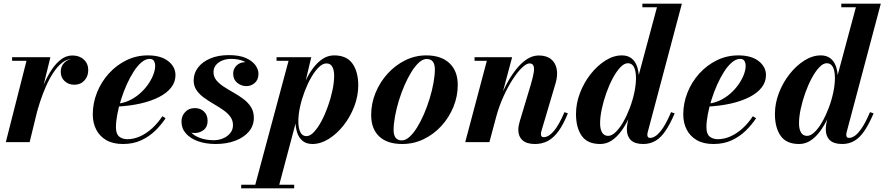

<svg xmlns="http://www.w3.org/2000/svg" viewBox="-20 -770 4791 1040"><path d="M11.5 0 123.5 -440.5H45.5V-460H253L140.5 0ZM163.5 -143Q172.5 -183.5 186.2 -228.5Q200 -273.5 218.8 -316.2Q237.5 -359 260.8 -393.8Q284 -428.5 311.8 -449Q339.5 -469.5 372 -469.5Q410 -469.5 434 -447.5Q458 -425.5 458 -390Q458 -356.5 437 -333.8Q416 -311 383 -311Q351.5 -311 330.2 -330.5Q309 -350 309 -381Q309 -412.5 330 -432.2Q351 -452 384 -452Q415.5 -452 436.2 -436Q457 -420 457 -390L437.5 -390.5Q437.5 -418 419.8 -434.2Q402 -450.5 371.5 -450.5Q342 -450.5 316.5 -430.2Q291 -410 269 -376.5Q247 -343 229 -302.2Q211 -261.5 197.5 -220Q184 -178.5 175 -143Z M646 10Q591.5 10 555.2 -11.2Q519 -32.5 500.8 -68.8Q482.5 -105 482.5 -150Q482.5 -211.5 505.5 -269Q528.5 -326.5 569.5 -371.8Q610.5 -417 664.5 -443.5Q718.5 -470 780.5 -470Q851.5 -470 891 -439Q930.5 -408 930.5 -363Q930.5 -326.5 907.8 -296.8Q885 -267 842.8 -245Q800.5 -223 742 -209.5Q683.5 -196 611.5 -192.5V-208Q647 -210.5 678.5 -225Q710 -239.5 736 -262Q762 -284.5 780.8 -311Q799.5 -337.5 810 -364.2Q820.5 -391 820.5 -413.5Q820.5 -429 813.8 -440Q807 -451 790.5 -451Q768.5 -451 746.2 -432.2Q724 -413.5 703.8 -381.8Q683.5 -350 666 -311Q648.5 -272 635.5 -230.2Q622.5 -188.5 615.2 -149.8Q608 -111 608 -81Q608 -44.5 625.5 -30.2Q643 -16 670.5 -16Q704 -16 738.2 -31.2Q772.5 -46.5 803.5 -74.5Q834.5 -102.5 859.5 -140.5L877 -129.5Q853.5 -94 821 -62.2Q788.5 -30.5 745.2 -10.2Q702 10 646 10Z M1148.5 10Q1095 10 1053.2 -4.8Q1011.5 -19.5 987.2 -47Q963 -74.5 963 -111.5Q963 -141.5 982.8 -163Q1002.5 -184.5 1035.5 -184.5Q1065.5 -184.5 1085 -165.8Q1104.5 -147 1104.5 -115.5Q1104.5 -83 1083.5 -66.2Q1062.5 -49.5 1034 -49.5Q1015 -49.5 999 -57.8Q983 -66 973.5 -80Q964 -94 964 -111.5H991Q991 -80 1010.8 -57.2Q1030.5 -34.5 1064 -22.5Q1097.5 -10.5 1138 -10.5Q1164.5 -10.5 1188.2 -20.5Q1212 -30.5 1227 -48.8Q1242 -67 1242 -92Q1242 -118.5 1226.8 -138.8Q1211.5 -159 1187.2 -175.5Q1163 -192 1135.5 -208Q1108 -224 1083.8 -241.8Q1059.5 -259.5 1044.2 -282Q1029 -304.5 1029 -334.5Q1029 -373 1052.5 -404Q1076 -435 1118.8 -453.2Q1161.5 -471.5 1219.5 -471.5Q1276 -471.5 1311.2 -456Q1346.5 -440.5 1363.2 -417.2Q1380 -394 1380 -370.5Q1380 -338 1360 -320.8Q1340 -303.5 1315 -303.5Q1287 -303.5 1265 -321.5Q1243 -339.5 1243 -371.5Q1243 -397 1261.5 -415.2Q1280 -433.5 1310 -433.5Q1336.5 -433.5 1357.8 -416Q1379 -398.5 1379 -370.5H1355.5Q1355.5 -390.5 1340.5 -409Q1325.5 -427.5 1298 -439.2Q1270.5 -451 1232 -451Q1205 -451 1183.5 -442Q1162 -433 1149.2 -417Q1136.5 -401 1136.5 -379.5Q1136.5 -354 1152.2 -335Q1168 -316 1192.8 -300Q1217.5 -284 1245.5 -268.2Q1273.5 -252.5 1298.5 -233.8Q1323.5 -215 1339.2 -190.5Q1355 -166 1355 -132Q1355 -89 1327.8 -57Q1300.5 -25 1253.8 -7.5Q1207 10 1148.5 10Z M1357.5 250 1543 -440.5H1478V-460H1666L1624.5 -285.5L1600.5 -201L1595.5 -156L1487.5 250ZM1286.5 250V230.5H1573.5V250ZM1640 -32.5Q1659.5 -32.5 1680.5 -54.8Q1701.5 -77 1721 -113.5Q1740.5 -150 1756 -193.5Q1771.5 -237 1780.8 -280.5Q1790 -324 1790 -359.5Q1790 -390 1780 -408.2Q1770 -426.5 1748.5 -426.5Q1728 -426.5 1706.8 -405.8Q1685.5 -385 1665.8 -350.8Q1646 -316.5 1630.2 -275Q1614.5 -233.5 1605.2 -191.2Q1596 -149 1596 -112.5Q1596 -76 1606.8 -54.2Q1617.5 -32.5 1640 -32.5ZM1672 10Q1641 10 1620.5 -5.8Q1600 -21.5 1590.2 -50Q1580.5 -78.5 1580.5 -115.5Q1580.5 -140.5 1586.5 -176Q1592.5 -211.5 1604.5 -251.5Q1616.5 -291.5 1634.2 -330.2Q1652 -369 1675.5 -400.5Q1699 -432 1727.5 -451Q1756 -470 1790 -470Q1857.5 -470 1889 -425.8Q1920.5 -381.5 1920.5 -307.5Q1920.5 -250 1899 -193.8Q1877.5 -137.5 1841.5 -91.5Q1805.5 -45.5 1761.2 -17.8Q1717 10 1672 10Z M2159 10Q2077.5 10 2034 -31Q1990.5 -72 1990.5 -147Q1990.5 -210 2014.5 -268Q2038.5 -326 2080 -371.5Q2121.5 -417 2175.2 -443.5Q2229 -470 2288.5 -470Q2370 -470 2414.8 -427.5Q2459.5 -385 2459.5 -310Q2459.5 -248.5 2436 -191Q2412.5 -133.5 2371.2 -88.2Q2330 -43 2275.5 -16.5Q2221 10 2159 10ZM2156.5 -9.5Q2177 -9.5 2198 -28.5Q2219 -47.5 2239 -79.5Q2259 -111.5 2276.5 -152Q2294 -192.5 2307.2 -236Q2320.5 -279.5 2328 -320.8Q2335.5 -362 2335.5 -395.5Q2335.5 -421 2324.8 -435.8Q2314 -450.5 2291 -450.5Q2270.5 -450.5 2249.5 -431.5Q2228.5 -412.5 2208.5 -380.2Q2188.5 -348 2171 -307.8Q2153.5 -267.5 2140.2 -224Q2127 -180.5 2119.5 -139.2Q2112 -98 2112 -64.5Q2112 -39 2122.8 -24.2Q2133.5 -9.5 2156.5 -9.5Z M2878 10Q2832 10 2809.8 -10.8Q2787.5 -31.5 2787.5 -67Q2787.5 -78 2790 -91Q2792.5 -104 2795.5 -113.5L2855.5 -313Q2867 -352 2871 -377Q2875 -402 2869.5 -414.2Q2864 -426.5 2848 -426.5Q2831.5 -426.5 2807.2 -403.2Q2783 -380 2756.8 -339.5Q2730.5 -299 2706.5 -246Q2682.5 -193 2666.5 -133H2653Q2664.5 -176.5 2682.5 -223.5Q2700.5 -270.5 2723.8 -314.2Q2747 -358 2774.8 -393.2Q2802.5 -428.5 2833.5 -449Q2864.5 -469.5 2898 -469.5Q2940 -469.5 2964.5 -449.8Q2989 -430 2995.5 -396Q3002 -362 2989.5 -319.5L2913.5 -63Q2912 -59 2911 -53.5Q2910 -48 2910 -44Q2910 -36 2913.5 -31.5Q2917 -27 2924.5 -27Q2951.5 -27 2979.5 -59.5Q3007.5 -92 3037.5 -162.5L3056 -156Q3031.5 -95.5 3005 -59.2Q2978.5 -23 2947.5 -6.5Q2916.5 10 2878 10ZM2500 0 2617 -440.5H2550.5V-460H2754L2631 0Z M3464.5 10Q3418.5 10 3397 -11.2Q3375.5 -32.5 3375.5 -69Q3375.5 -74.5 3376 -82.2Q3376.5 -90 3378 -97.5L3393 -175L3425 -257L3427.5 -317.5L3538.5 -730.5H3459.5V-750H3673.5L3488.5 -54Q3486.5 -46.5 3486.5 -38.5Q3486.5 -32.5 3489.8 -27.8Q3493 -23 3501.5 -23Q3517 -23 3534.2 -35.5Q3551.5 -48 3571.8 -78.2Q3592 -108.5 3615 -162.5L3634.5 -156Q3610 -98.5 3585.2 -61.8Q3560.5 -25 3531 -7.5Q3501.5 10 3464.5 10ZM3231 10Q3162 10 3131 -34.2Q3100 -78.5 3100 -152.5Q3100 -210 3121.5 -266.2Q3143 -322.5 3179.2 -368.5Q3215.5 -414.5 3259.5 -442.2Q3303.5 -470 3348.5 -470Q3379.5 -470 3400 -454.5Q3420.5 -439 3430.5 -410.8Q3440.5 -382.5 3440.5 -344.5Q3440.5 -320 3434.2 -284.2Q3428 -248.5 3416 -208.8Q3404 -169 3386.2 -130.2Q3368.5 -91.5 3345.2 -59.8Q3322 -28 3293.5 -9Q3265 10 3231 10ZM3274 -34Q3294 -34 3315.2 -54.8Q3336.5 -75.5 3356 -109.5Q3375.5 -143.5 3391.2 -185Q3407 -226.5 3416 -269Q3425 -311.5 3425 -348Q3425 -372 3420.2 -390Q3415.5 -408 3405.8 -417.8Q3396 -427.5 3380.5 -427.5Q3361 -427.5 3340 -405.2Q3319 -383 3299.5 -346.8Q3280 -310.5 3264.5 -267Q3249 -223.5 3239.8 -180.2Q3230.5 -137 3230.5 -102Q3230.5 -70 3241.5 -52Q3252.5 -34 3274 -34Z M3844.5 10Q3790 10 3753.8 -11.2Q3717.5 -32.5 3699.2 -68.8Q3681 -105 3681 -150Q3681 -211.5 3704 -269Q3727 -326.5 3768 -371.8Q3809 -417 3863 -443.5Q3917 -470 3979 -470Q4050 -470 4089.5 -439Q4129 -408 4129 -363Q4129 -326.5 4106.2 -296.8Q4083.5 -267 4041.2 -245Q3999 -223 3940.5 -209.5Q3882 -196 3810 -192.5V-208Q3845.5 -210.5 3877 -225Q3908.5 -239.5 3934.5 -262Q3960.5 -284.5 3979.2 -311Q3998 -337.5 4008.5 -364.2Q4019 -391 4019 -413.5Q4019 -429 4012.2 -440Q4005.5 -451 3989 -451Q3967 -451 3944.8 -432.2Q3922.5 -413.5 3902.2 -381.8Q3882 -350 3864.5 -311Q3847 -272 3834 -230.2Q3821 -188.5 3813.8 -149.8Q3806.5 -111 3806.5 -81Q3806.5 -44.5 3824 -30.2Q3841.5 -16 3869 -16Q3902.5 -16 3936.8 -31.2Q3971 -46.5 4002 -74.5Q4033 -102.5 4058 -140.5L4075.5 -129.5Q4052 -94 4019.5 -62.2Q3987 -30.5 3943.8 -10.2Q3900.5 10 3844.5 10Z M4542 10Q4496 10 4474.5 -11.2Q4453 -32.5 4453 -69Q4453 -74.5 4453.5 -82.2Q4454 -90 4455.5 -97.5L4470.5 -175L4502.5 -257L4505 -317.5L4616 -730.5H4537V-750H4751L4566 -54Q4564 -46.5 4564 -38.5Q4564 -32.5 4567.2 -27.8Q4570.5 -23 4579 -23Q4594.5 -23 4611.8 -35.5Q4629 -48 4649.2 -78.2Q4669.5 -108.5 4692.5 -162.5L4712 -156Q4687.5 -98.5 4662.8 -61.8Q4638 -25 4608.5 -7.5Q4579 10 4542 10ZM4308.5 10Q4239.5 10 4208.5 -34.2Q4177.5 -78.5 4177.5 -152.5Q4177.5 -210 4199 -266.2Q4220.5 -322.5 4256.8 -368.5Q4293 -414.5 4337 -442.2Q4381 -470 4426 -470Q4457 -470 4477.5 -454.5Q4498 -439 4508 -410.8Q4518 -382.5 4518 -344.5Q4518 -320 4511.8 -284.2Q4505.5 -248.5 4493.5 -208.8Q4481.5 -169 4463.8 -130.2Q4446 -91.5 4422.8 -59.8Q4399.5 -28 4371 -9Q4342.5 10 4308.5 10ZM4351.5 -34Q4371.5 -34 4392.8 -54.8Q4414 -75.5 4433.5 -109.5Q4453 -143.5 4468.8 -185Q4484.5 -226.5 4493.5 -269Q4502.5 -311.5 4502.5 -348Q4502.5 -372 4497.8 -390Q4493 -408 4483.2 -417.8Q4473.5 -427.5 4458 -427.5Q4438.5 -427.5 4417.5 -405.2Q4396.5 -383 4377 -346.8Q4357.5 -310.5 4342 -267Q4326.5 -223.5 4317.2 -180.2Q4308 -137 4308 -102Q4308 -70 4319 -52Q4330 -34 4351.5 -34Z"/></svg>

Font: Bodoni Moda 11pt
Style: Bold Italic
Weight: 700
Italic angle: -13°
Designer: Owen Earl
Foundry: indestructible type
Version: Version 2.004